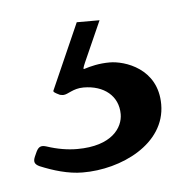

<svg xmlns="http://www.w3.org/2000/svg" viewBox="-31 -31 287 286"><g transform="rotate(-5 112.5 112.0)"><path d="M82.4 223.7C139.9 224.1 207.7 192.1 207.7 132.8C207.7 78.8 158.7 63.9 136.7 63.9C120.7 63.9 108 67.1 98 70.3C96.2 70.7 96.9 68.2 100.1 60.7L127.1 0H93L49.4 98.7C49 100.5 51.1 101.9 58.6 105.5C60.4 105.8 61.8 106.2 63.6 106.2C70.7 106.2 78.5 97.7 94.5 97.7C125 97.7 146.3 114.7 146.3 142C146.3 161.9 129.6 188.2 77.4 188.2C63.2 188.2 47.9 185.7 32 180.4C24.1 177.9 20.2 179.7 16.7 186.8L13.5 193.9C10.3 201.3 11.7 205.3 19.2 208.8C38 216.6 60.7 223.7 82.4 223.7Z"/></g></svg>

Font: Margiela Serif Text
Style: Regular
Weight: 400
Designer: Andreas Faust, Stefan Endress
Version: Version 1.002;FEAKit 1.0